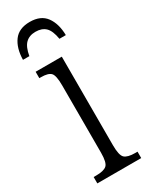

<svg xmlns="http://www.w3.org/2000/svg" viewBox="-194 -769 628 807"><g transform="rotate(-30 120.5 -365.0)"><path d="M19 0V-31H32Q68 -31 82.5 -43.5Q97 -56 97 -104V-430Q97 -479 84.5 -492Q72 -505 37 -505H29V-536H156V-106Q156 -57 170 -44Q184 -31 221 -31H232V0ZM8 -606Q9 -662 34 -696Q59 -730 112 -730Q165 -730 190 -696Q215 -662 216 -606H185Q178 -648 160.5 -665Q143 -682 112 -682Q82 -682 64 -664.5Q46 -647 39 -606Z"/></g></svg>

Font: Noto Serif ExtraCondensed Light
Style: Regular
Weight: 300
Width: 2
Designer: Monotype Design Team
Foundry: Monotype Imaging Inc.
Version: Version 2.014; ttfautohint (v1.8.4.7-5d5b)